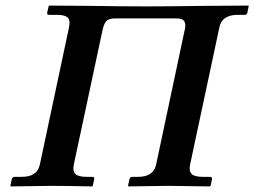

<svg xmlns="http://www.w3.org/2000/svg" viewBox="-20 -666 910 687"><path d="M538.6 -77.1 640.1 -555.2Q646 -576.2 640.4 -588.1Q634.8 -600.1 612.3 -600.1H391.6Q369.1 -600.1 360.4 -590.6Q351.6 -581.1 346.2 -555.2L244.1 -77.1Q239.3 -53.7 249.8 -43.5Q260.3 -33.2 290 -33.2H311Q318.8 -33.2 316.9 -23.9L312 -1L310.5 1Q206.1 -1 167 -1L18.6 1L17.1 -1L22 -23.9Q23.9 -32.7 32.2 -33.2H58.1Q113.3 -33.2 122.6 -77.1L227.1 -568.8Q232.4 -594.7 221.7 -603.8Q210.9 -612.8 185.1 -612.8H155.3Q147.5 -612.8 148.9 -621.1L154.3 -645L156.2 -646Q158.7 -646 225.3 -645.5Q292 -645 300.3 -645Q423.8 -643.1 508.8 -643.1Q569.8 -643.1 713.9 -645Q717.3 -645 792.5 -645.5Q867.7 -646 868.2 -646L870.1 -645L865.2 -621.1Q863.8 -613.3 855.5 -612.8H826.2Q773.9 -610.8 765.1 -568.8L660.2 -77.1Q655.3 -53.7 665.8 -43.5Q676.3 -33.2 706.1 -33.2H731.9Q739.7 -33.2 738.3 -23.9L733.4 -1L731 1Q620.1 -1 581.1 -1L439.9 1L438 -1L442.9 -23.9Q444.8 -32.7 453.1 -33.2H474.1Q529.3 -33.2 538.6 -77.1Z"/></svg>

Font: Linux Libertine Slanted
Style: Semibold Slanted
Weight: 600
Designer: Philipp H. Poll
Foundry: Philipp H. Poll
Version: Version 5.1.1